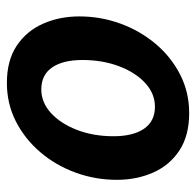

<svg xmlns="http://www.w3.org/2000/svg" viewBox="-26 -520 556 544"><g transform="rotate(-90 252.0 -248.0)"><path d="M203.5 10Q140 10 98 -17.5Q56 -45 35.2 -91.8Q14.5 -138.5 14.5 -195Q14.5 -256 35 -312Q55.5 -368 92.8 -411.8Q130 -455.5 180 -481Q230 -506.5 289 -506.5Q352.5 -506.5 394.2 -478.8Q436 -451 456.8 -404.2Q477.5 -357.5 477.5 -301Q477.5 -240.5 457 -184.5Q436.5 -128.5 399.5 -84.8Q362.5 -41 312.5 -15.5Q262.5 10 203.5 10ZM221.5 -87Q259 -87 289 -114.8Q319 -142.5 336.5 -189.2Q354 -236 354 -292.5Q354 -347.5 333 -378.2Q312 -409 270.5 -409Q234 -409 204 -381.8Q174 -354.5 156 -308Q138 -261.5 138 -204.5Q138 -149 159.2 -118Q180.5 -87 221.5 -87Z"/></g></svg>

Font: Cabin Condensed
Style: Bold Italic
Weight: 700
Width: 3
Italic angle: -10°
Designer: Pablo Impallari
Foundry: Pablo Impallari. http://www.impallari.com Igino Marini. http://www.ikern.com
Version: Version 3.001; ttfautohint (v1.8.3)